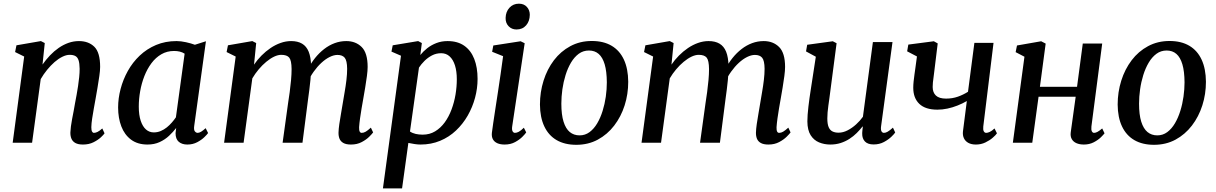

<svg xmlns="http://www.w3.org/2000/svg" viewBox="-20 -794 6766 1068"><path d="M216.5 -435Q235.5 -462 258 -485.8Q280.5 -509.5 306.5 -527.5Q332.5 -545.5 360.8 -555.5Q389 -565.5 419 -565.5Q472.5 -565.5 504.8 -533.8Q537 -502 537 -422Q537 -401.5 532.5 -370.8Q528 -340 522.5 -306.8Q517 -273.5 512 -246.5Q507.5 -221 502.2 -192.2Q497 -163.5 492.8 -135.8Q488.5 -108 488 -86.5Q488 -69.5 492 -62.2Q496 -55 502.5 -55Q512 -55 523 -60.5Q534 -66 549 -79.5L561.5 -52.5Q557.5 -45.5 541.5 -30.5Q525.5 -15.5 500.2 -2.8Q475 10 441.5 10Q415 10 399.5 1.5Q384 -7 377.5 -22.2Q371 -37.5 371.5 -57.5Q372 -72 374.5 -91.2Q377 -110.5 381.2 -132.5Q385.5 -154.5 389.8 -177Q394 -199.5 397.5 -220.5Q401.5 -241.5 406 -265.8Q410.5 -290 414.2 -315.2Q418 -340.5 420.5 -365Q423 -389.5 423 -411.5Q422.5 -442 417 -458.8Q411.5 -475.5 399.5 -482.2Q387.5 -489 367.5 -489Q348.5 -489 326.8 -478.2Q305 -467.5 283.5 -448.8Q262 -430 242 -405.5Q222 -381 206.5 -354L158.5 0H50.5L114.5 -479.5L64 -504.5L71.5 -542L207.5 -565.5L229 -554.5Z M1060.5 -95Q1057 -72 1063.8 -63.5Q1070.5 -55 1079.5 -55Q1088 -55 1098.5 -61.2Q1109 -67.5 1124 -81L1137.5 -54Q1133 -47 1117.2 -31.5Q1101.5 -16 1077 -3Q1052.5 10 1022 10Q992.5 10 974.5 -5.2Q956.5 -20.5 956.5 -53.5L960 -82Q943 -60 920.5 -38.8Q898 -17.5 868.2 -3.8Q838.5 10 800.5 10Q745.5 10 709 -17.2Q672.5 -44.5 654.8 -91.2Q637 -138 637 -196Q637 -247 650.8 -299.2Q664.5 -351.5 691 -399.2Q717.5 -447 757 -484.5Q796.5 -522 848 -543.8Q899.5 -565.5 962 -565.5Q986 -565.5 1014.5 -559.2Q1043 -553 1064 -545L1125.5 -564.5ZM1007 -495.5Q994.5 -503.5 979.8 -507Q965 -510.5 948.5 -510.5Q909 -510.5 877.5 -492.2Q846 -474 822.5 -442.5Q799 -411 783.2 -371Q767.5 -331 759.8 -287.2Q752 -243.5 752 -201Q752 -154 762.8 -122Q773.5 -90 792 -73.8Q810.5 -57.5 835.5 -57.5Q856 -57.5 874.2 -65.2Q892.5 -73 908 -85.5Q923.5 -98 936.2 -112.8Q949 -127.5 958.5 -141.5Z M1405 -554.5 1393 -434.5Q1411 -461 1434.5 -484.8Q1458 -508.5 1485 -526.8Q1512 -545 1541 -555.2Q1570 -565.5 1599.5 -565.5Q1636 -565.5 1660.2 -551.2Q1684.5 -537 1697 -506.5Q1709.5 -476 1710.5 -426Q1710.5 -420.5 1710.2 -414Q1710 -407.5 1709.8 -400.8Q1709.5 -394 1708.5 -386.5L1692 -408Q1709.5 -442.5 1732.5 -471.2Q1755.5 -500 1783 -521.2Q1810.5 -542.5 1841.5 -554Q1872.5 -565.5 1906 -565.5Q1958.5 -565.5 1991.8 -532.5Q2025 -499.5 2025 -421.5Q2025 -401.5 2021 -371.2Q2017 -341 2011.5 -307.8Q2006 -274.5 2001 -246.5Q1996.5 -221 1991.5 -192.2Q1986.5 -163.5 1982.8 -136Q1979 -108.5 1977.5 -86.5Q1977 -69.5 1980.8 -62.2Q1984.5 -55 1992 -55Q2003 -55 2014.2 -61.5Q2025.5 -68 2043 -84L2055.5 -57.5Q2050.5 -50 2034.2 -33.8Q2018 -17.5 1992.2 -3.8Q1966.5 10 1932.5 10Q1905 10 1889.8 1.2Q1874.5 -7.5 1868.5 -22.5Q1862.5 -37.5 1863 -57Q1863.5 -76.5 1867.5 -104.2Q1871.5 -132 1877 -162.8Q1882.5 -193.5 1887 -222Q1891.5 -249.5 1897.2 -282.5Q1903 -315.5 1907 -349Q1911 -382.5 1911 -411.5Q1910.5 -457 1897.5 -472.8Q1884.5 -488.5 1857 -488.5Q1837 -488.5 1813.8 -477Q1790.5 -465.5 1767.8 -444.5Q1745 -423.5 1725 -395.5Q1705 -367.5 1690.5 -335L1710.5 -399.5Q1709.5 -376.5 1706.8 -349.5Q1704 -322.5 1700.8 -295.8Q1697.5 -269 1694 -245L1662.5 0H1552L1582.5 -220.5Q1587 -248.5 1591.5 -282Q1596 -315.5 1599 -348.8Q1602 -382 1602 -410Q1601.5 -458 1588.8 -473.5Q1576 -489 1544.5 -489Q1526 -489 1504.5 -478.8Q1483 -468.5 1461 -450.2Q1439 -432 1419 -408.2Q1399 -384.5 1383.5 -358L1335 0H1226.5L1291 -479.5L1240.5 -504.5L1248 -542L1383.5 -565.5Z M2110 254 2210.5 -484 2157.5 -507 2164.5 -542 2306 -565.5 2326.5 -554.5 2318 -488Q2334 -508 2356.5 -525.8Q2379 -543.5 2407.5 -554.5Q2436 -565.5 2469.5 -565.5Q2525.5 -565.5 2562.5 -539.5Q2599.5 -513.5 2618 -466.2Q2636.5 -419 2636.5 -355Q2636.5 -302.5 2622.5 -250.2Q2608.5 -198 2581.8 -151.2Q2555 -104.5 2516.5 -68Q2478 -31.5 2428.2 -10.8Q2378.5 10 2319 10Q2303 10 2285.5 7.2Q2268 4.5 2251.5 1L2216.5 254ZM2260.5 -62.5Q2274.5 -53 2292.5 -49Q2310.5 -45 2331 -45Q2370 -45 2400.5 -63.5Q2431 -82 2453.8 -113.2Q2476.5 -144.5 2491.5 -184.5Q2506.5 -224.5 2513.8 -268Q2521 -311.5 2521 -353Q2521 -397.5 2510.8 -430Q2500.5 -462.5 2481.2 -480.2Q2462 -498 2434 -498Q2406.5 -498 2383 -485.8Q2359.5 -473.5 2341 -455Q2322.5 -436.5 2310.5 -418Z M2787 10Q2763.5 10 2746.8 2.8Q2730 -4.5 2722 -18.8Q2714 -33 2716 -54.5Q2718.5 -75 2723.5 -109Q2728.5 -143 2735.2 -186.8Q2742 -230.5 2749.5 -280Q2757 -329.5 2764.5 -381Q2772 -432.5 2778.5 -481.5L2717.5 -506L2724 -541L2876 -564.5L2898.5 -553.5L2829 -90.5Q2826.5 -72.5 2831.2 -63.8Q2836 -55 2844.5 -55Q2854.5 -55 2866 -61.2Q2877.5 -67.5 2894 -83.5L2907 -57.5Q2902 -49.5 2886.2 -33.5Q2870.5 -17.5 2845.5 -3.8Q2820.5 10 2787 10ZM2853 -630Q2826.5 -630 2809 -648.2Q2791.5 -666.5 2792.5 -695Q2793.5 -729 2814 -751.2Q2834.5 -773.5 2866.5 -773.5Q2894.5 -773.5 2910.8 -755.5Q2927 -737.5 2927 -711.5Q2926.5 -676 2906.5 -653Q2886.5 -630 2853 -630Z M3272 -566Q3337 -566 3382 -539.5Q3427 -513 3450.5 -462.2Q3474 -411.5 3474.5 -339Q3474.5 -270.5 3454.5 -207.8Q3434.5 -145 3396.5 -95.5Q3358.5 -46 3305.2 -17.2Q3252 11.5 3185.5 11.5Q3121.5 11.5 3076.5 -14.5Q3031.5 -40.5 3007.8 -90.8Q2984 -141 2983.5 -212.5Q2983.5 -281.5 3003.5 -345.2Q3023.5 -409 3061.2 -458.8Q3099 -508.5 3152.5 -537.2Q3206 -566 3272 -566ZM3256 -513Q3224 -513 3199.2 -494.8Q3174.5 -476.5 3156.2 -445.8Q3138 -415 3126 -376.5Q3114 -338 3108.2 -297Q3102.5 -256 3102.5 -217.5Q3102.5 -156 3114.8 -117Q3127 -78 3149.5 -59.5Q3172 -41 3204 -41Q3235 -41 3259.5 -59.2Q3284 -77.5 3302 -108Q3320 -138.5 3332 -177Q3344 -215.5 3349.8 -256.5Q3355.5 -297.5 3355.5 -336Q3355 -397.5 3343.5 -436.2Q3332 -475 3310.2 -494Q3288.5 -513 3256 -513Z M3727 -554.5 3715 -434.5Q3733 -461 3756.5 -484.8Q3780 -508.5 3807 -526.8Q3834 -545 3863 -555.2Q3892 -565.5 3921.5 -565.5Q3958 -565.5 3982.2 -551.2Q4006.5 -537 4019 -506.5Q4031.5 -476 4032.5 -426Q4032.5 -420.5 4032.2 -414Q4032 -407.5 4031.8 -400.8Q4031.5 -394 4030.5 -386.5L4014 -408Q4031.5 -442.5 4054.5 -471.2Q4077.5 -500 4105 -521.2Q4132.5 -542.5 4163.5 -554Q4194.5 -565.5 4228 -565.5Q4280.5 -565.5 4313.8 -532.5Q4347 -499.5 4347 -421.5Q4347 -401.5 4343 -371.2Q4339 -341 4333.5 -307.8Q4328 -274.5 4323 -246.5Q4318.5 -221 4313.5 -192.2Q4308.5 -163.5 4304.8 -136Q4301 -108.5 4299.5 -86.5Q4299 -69.5 4302.8 -62.2Q4306.5 -55 4314 -55Q4325 -55 4336.2 -61.5Q4347.5 -68 4365 -84L4377.5 -57.5Q4372.5 -50 4356.2 -33.8Q4340 -17.5 4314.2 -3.8Q4288.5 10 4254.5 10Q4227 10 4211.8 1.2Q4196.5 -7.5 4190.5 -22.5Q4184.5 -37.5 4185 -57Q4185.5 -76.5 4189.5 -104.2Q4193.5 -132 4199 -162.8Q4204.5 -193.5 4209 -222Q4213.5 -249.5 4219.2 -282.5Q4225 -315.5 4229 -349Q4233 -382.5 4233 -411.5Q4232.5 -457 4219.5 -472.8Q4206.5 -488.5 4179 -488.5Q4159 -488.5 4135.8 -477Q4112.5 -465.5 4089.8 -444.5Q4067 -423.5 4047 -395.5Q4027 -367.5 4012.5 -335L4032.5 -399.5Q4031.5 -376.5 4028.8 -349.5Q4026 -322.5 4022.8 -295.8Q4019.5 -269 4016 -245L3984.5 0H3874L3904.5 -220.5Q3909 -248.5 3913.5 -282Q3918 -315.5 3921 -348.8Q3924 -382 3924 -410Q3923.5 -458 3910.8 -473.5Q3898 -489 3866.5 -489Q3848 -489 3826.5 -478.8Q3805 -468.5 3783 -450.2Q3761 -432 3741 -408.2Q3721 -384.5 3705.5 -358L3657 0H3548.5L3613 -479.5L3562.5 -504.5L3570 -542L3705.5 -565.5Z M4598.5 10Q4565 10 4536 -2Q4507 -14 4489.2 -42Q4471.5 -70 4471 -118.5Q4471 -135.5 4472.5 -156.5Q4474 -177.5 4476.8 -201Q4479.5 -224.5 4482.8 -248Q4486 -271.5 4489.5 -293L4518 -478.5L4463.5 -508L4470 -545L4612.5 -564.5L4633.5 -553.5L4599 -289.5Q4596.5 -268.5 4593.5 -247.5Q4590.5 -226.5 4587.8 -206.8Q4585 -187 4583.5 -169Q4582 -151 4582 -135.5Q4582 -104.5 4589.2 -87.2Q4596.5 -70 4610.5 -63Q4624.5 -56 4644.5 -56Q4669.5 -56 4694.8 -69Q4720 -82 4742.2 -102.2Q4764.5 -122.5 4780 -144.5L4835.5 -560H4944.5L4881 -91.5Q4878.5 -72.5 4883.2 -63.8Q4888 -55 4897 -55Q4906.5 -55 4917.8 -61.5Q4929 -68 4947 -84L4959.5 -57Q4955 -49.5 4938.5 -33.5Q4922 -17.5 4896.8 -4Q4871.5 9.5 4839.5 9.5Q4807 9.5 4791.2 -7Q4775.5 -23.5 4776 -51Q4776 -53 4776.2 -57.5Q4776.5 -62 4777 -67.5Q4777.5 -73 4778.2 -78.8Q4779 -84.5 4779.5 -89.5L4778 -90.5Q4763.5 -72 4745.5 -54Q4727.5 -36 4705 -21.5Q4682.5 -7 4656 1.5Q4629.5 10 4598.5 10Z M5196 -552.5 5176 -389Q5174.5 -375 5172.5 -361.2Q5170.5 -347.5 5169.2 -334.8Q5168 -322 5168 -310Q5168 -279.5 5186 -262.5Q5204 -245.5 5242.5 -245.5Q5277.5 -245.5 5308 -256.2Q5338.5 -267 5364.5 -283.5L5400 -555.5H5506.5L5449.5 -90.5Q5447.5 -72.5 5452.2 -63.8Q5457 -55 5465.5 -55Q5474 -55 5485.5 -60.2Q5497 -65.5 5512 -79.5L5525.5 -52.5Q5519 -42.5 5502 -27.8Q5485 -13 5461 -1.5Q5437 10 5408.5 10Q5383.5 10 5366.5 0.8Q5349.5 -8.5 5341.8 -25Q5334 -41.5 5336.5 -63.5L5358 -232Q5334 -218 5306.2 -207Q5278.5 -196 5250.2 -190Q5222 -184 5194.5 -184Q5127.5 -184 5093.8 -216.2Q5060 -248.5 5060 -306Q5060 -322 5062 -341.2Q5064 -360.5 5066.8 -380.2Q5069.5 -400 5072 -417L5080.5 -480L5026 -508.5L5032.5 -546L5174.5 -564.5Z M6051 -90.5Q6049 -72 6053.5 -63.5Q6058 -55 6065.5 -55Q6074 -55 6084.2 -60.2Q6094.5 -65.5 6111 -79.5L6124 -52.5Q6119 -45.5 6103.5 -30.2Q6088 -15 6063.8 -2.5Q6039.5 10 6009 10Q5985.5 10 5968 2.5Q5950.5 -5 5941.8 -20.2Q5933 -35.5 5936 -58L5963.5 -256H5757L5722 0H5614L5678.5 -478.5L5629.5 -504L5637 -541L5771.5 -564.5L5796.5 -551.5L5764.5 -311H5971L6003 -552H6111Z M6485.5 -566Q6550.5 -566 6595.5 -539.5Q6640.5 -513 6664 -462.2Q6687.5 -411.5 6688 -339Q6688 -270.5 6668 -207.8Q6648 -145 6610 -95.5Q6572 -46 6518.8 -17.2Q6465.5 11.5 6399 11.5Q6335 11.5 6290 -14.5Q6245 -40.5 6221.2 -90.8Q6197.5 -141 6197 -212.5Q6197 -281.5 6217 -345.2Q6237 -409 6274.8 -458.8Q6312.5 -508.5 6366 -537.2Q6419.5 -566 6485.5 -566ZM6469.5 -513Q6437.5 -513 6412.8 -494.8Q6388 -476.5 6369.8 -445.8Q6351.5 -415 6339.5 -376.5Q6327.5 -338 6321.8 -297Q6316 -256 6316 -217.5Q6316 -156 6328.2 -117Q6340.5 -78 6363 -59.5Q6385.5 -41 6417.5 -41Q6448.5 -41 6473 -59.2Q6497.5 -77.5 6515.5 -108Q6533.5 -138.5 6545.5 -177Q6557.5 -215.5 6563.2 -256.5Q6569 -297.5 6569 -336Q6568.5 -397.5 6557 -436.2Q6545.5 -475 6523.8 -494Q6502 -513 6469.5 -513Z"/></svg>

Font: Merriweather 24pt Medium
Style: Italic
Weight: 500
Italic angle: -7.8°
Version: Version 2.101